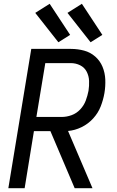

<svg xmlns="http://www.w3.org/2000/svg" viewBox="-20 -993 616 1013"><path d="M24 0H110L159 -301H246L374 0H468L339 -302Q375 -305 410 -322Q445 -339 471.5 -368Q498 -397 511.5 -432Q525 -467 531 -502Q537 -538 535.5 -573.5Q534 -609 521 -640.5Q508 -672 482.5 -694.5Q457 -717 423.5 -726Q390 -735 354 -735H145ZM306 -376H172L219 -660H354Q380 -660 403 -648.5Q426 -637 437.5 -614.5Q449 -592 450 -566Q451 -540 447 -514Q442 -488 432.5 -462.5Q423 -437 403.5 -416Q384 -395 358 -385.5Q332 -376 306 -376ZM458 -770 520 -809 412 -973 336 -925ZM288 -770 350 -809 242 -973 166 -925Z"/></svg>

Font: Iosevka Sparkle Oblique
Style: Regular
Weight: 400
Italic angle: -9°
Designer: Belleve Invis
Foundry: Belleve Invis
Version: Version 4.5.0; ttfautohint (v1.8.3)